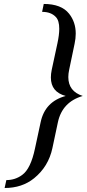

<svg xmlns="http://www.w3.org/2000/svg" viewBox="-20 -855 439 973"><path d="M201.7 -835Q291 -835 330.1 -785.6Q363.8 -743.2 363.8 -684.6Q363.8 -660.2 357.9 -632.8L330.6 -502Q326.2 -481.9 326.2 -464.4Q326.2 -392.1 399.4 -368.7Q295.4 -338.4 273.4 -235.4L245.6 -104.5Q225.6 -10.7 152.8 48.3Q91.8 97.7 3.4 97.7L12.2 57.6Q57.6 57.6 92.8 31.2Q135.7 0 157.2 -102.1L186 -235.8Q208 -340.3 313 -368.7Q237.8 -388.7 237.8 -462.4Q237.8 -480.5 242.2 -501.5L271 -635.3Q280.3 -678.2 280.3 -709Q280.3 -750.5 263.2 -768.6Q238.8 -794.9 193.4 -794.9Z"/></svg>

Font: Modern Antiqua
Style: Book Oblique
Weight: 400
Italic angle: -12°
Designer: Wojciech Kalinowski "wmk69" (wmk69@o2.pl)
Foundry: Wojciech Kalinowski "wmk69" (wmk69@o2.pl)
Version: Version 3.1.0; 2021-05-28